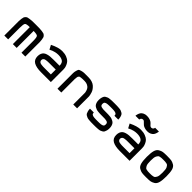

<svg xmlns="http://www.w3.org/2000/svg" viewBox="255 -1967 3198 3198"><g transform="rotate(45 1854.0 -367.5)"><path d="M62 0V-270Q62 -319 62 -343Q62 -367 66.5 -397.5Q71 -428 75.5 -439.5Q80 -451 94.5 -466.5Q109 -482 123 -485.5Q137 -489 167.5 -494Q198 -499 227.5 -499.5Q257 -500 308 -500Q360 -500 389 -499.5Q418 -499 449 -494.5Q480 -490 494 -486Q508 -482 523 -467Q538 -452 542 -440Q546 -428 551 -398Q556 -368 556 -343.5Q556 -319 556 -270V0H466V-278Q466 -361 449 -380Q432 -399 353 -399V0H263V-399Q184 -399 168 -379Q152 -359 152 -270V0Z M927 0Q815 0 755.5 -34Q696 -68 696 -148Q696 -185 707 -211.5Q718 -238 736.5 -254Q755 -270 785.5 -279.5Q816 -289 848.5 -292Q881 -295 927 -295H1068Q1068 -361 1030 -385.5Q992 -410 927 -410Q890 -410 856 -402Q822 -394 808 -387.5Q794 -381 760 -365L720 -440Q840 -500 927 -500Q988 -500 1034 -482Q1080 -464 1102.5 -440.5Q1125 -417 1138.5 -385Q1152 -353 1155 -333.5Q1158 -314 1158 -295V0ZM927 -90H1068V-205H927Q899 -205 884 -204.5Q869 -204 847 -201Q825 -198 814 -192.5Q803 -187 794.5 -175.5Q786 -164 786 -148Q786 -131 794.5 -119.5Q803 -108 814 -102.5Q825 -97 847 -94Q869 -91 883.5 -90.5Q898 -90 927 -90Z M1314 0V-270Q1314 -340 1314 -368.5Q1314 -397 1324 -431Q1334 -465 1342 -472.5Q1350 -480 1384.5 -490Q1419 -500 1447 -500Q1475 -500 1545 -500Q1592 -500 1630 -487.5Q1668 -475 1691.5 -454.5Q1715 -434 1732.5 -409.5Q1750 -385 1758 -360.5Q1766 -336 1770.5 -315.5Q1775 -295 1776 -282V-270V0H1686V-270Q1686 -276 1685 -285.5Q1684 -295 1676.5 -319Q1669 -343 1655.5 -361.5Q1642 -380 1613 -395Q1584 -410 1545 -410Q1512 -410 1498 -410Q1484 -410 1464 -407Q1444 -404 1438 -403Q1432 -402 1422.5 -392.5Q1413 -383 1411.5 -376.5Q1410 -370 1407 -350.5Q1404 -331 1404 -316.5Q1404 -302 1404 -270V0Z M1932 -148H2022Q2022 -134 2025.5 -123.5Q2029 -113 2039 -107Q2049 -101 2058 -97.5Q2067 -94 2087 -92.5Q2107 -91 2120.5 -90.5Q2134 -90 2163 -90Q2192 -90 2205.5 -90.5Q2219 -91 2239 -92.5Q2259 -94 2268 -97.5Q2277 -101 2287 -107Q2297 -113 2300.5 -123.5Q2304 -134 2304 -148Q2304 -168 2296.5 -180Q2289 -192 2268.5 -197.5Q2248 -203 2229.5 -204Q2211 -205 2172 -205H2159Q2129 -205 2112.5 -205.5Q2096 -206 2068.5 -208.5Q2041 -211 2025 -216.5Q2009 -222 1989 -233Q1969 -244 1958 -259Q1947 -274 1939.5 -298Q1932 -322 1932 -352Q1932 -383 1938 -406.5Q1944 -430 1952.5 -446Q1961 -462 1979.5 -472.5Q1998 -483 2012.5 -488.5Q2027 -494 2057 -496.5Q2087 -499 2105.5 -499.5Q2124 -500 2163 -500Q2202 -500 2220.5 -499.5Q2239 -499 2269 -496.5Q2299 -494 2313.5 -488.5Q2328 -483 2346.5 -472.5Q2365 -462 2373.5 -446Q2382 -430 2388 -406.5Q2394 -383 2394 -352H2304Q2304 -366 2300.5 -376.5Q2297 -387 2287 -393Q2277 -399 2268 -402.5Q2259 -406 2239 -407.5Q2219 -409 2205.5 -409.5Q2192 -410 2163 -410Q2134 -410 2120.5 -409.5Q2107 -409 2087 -407.5Q2067 -406 2058 -402.5Q2049 -399 2039 -393Q2029 -387 2025.5 -376.5Q2022 -366 2022 -352Q2022 -332 2029.5 -320Q2037 -308 2057.5 -302.5Q2078 -297 2096.5 -296Q2115 -295 2154 -295H2167Q2197 -295 2213.5 -294.5Q2230 -294 2257.5 -291.5Q2285 -289 2301 -283.5Q2317 -278 2337 -267Q2357 -256 2368 -241Q2379 -226 2386.5 -202Q2394 -178 2394 -148Q2394 -117 2388 -93.5Q2382 -70 2373.5 -54Q2365 -38 2346.5 -27.5Q2328 -17 2313.5 -11.5Q2299 -6 2269 -3.5Q2239 -1 2220.5 -0.5Q2202 0 2163 0Q2124 0 2105.5 -0.5Q2087 -1 2057 -3.5Q2027 -6 2012.5 -11.5Q1998 -17 1979.5 -27.5Q1961 -38 1952.5 -54Q1944 -70 1938 -93.5Q1932 -117 1932 -148Z M2688 -645Q2667 -645 2655.5 -633.5Q2644 -622 2642 -611L2641 -600H2551Q2551 -605 2552 -614.5Q2553 -624 2560.5 -647Q2568 -670 2581 -688Q2594 -706 2622 -720.5Q2650 -735 2689 -735Q2736 -735 2769 -721Q2802 -707 2816 -690Q2830 -673 2845 -659Q2860 -645 2875 -645Q2896 -645 2908 -656.5Q2920 -668 2922 -679L2923 -690H3013Q3013 -685 3012 -675.5Q3011 -666 3003.5 -643Q2996 -620 2983 -602Q2970 -584 2941.5 -569.5Q2913 -555 2875 -555Q2837 -555 2808 -564.5Q2779 -574 2763 -587Q2747 -600 2735.5 -613Q2724 -626 2712.5 -635.5Q2701 -645 2688 -645ZM2781 0Q2669 0 2609.5 -34Q2550 -68 2550 -148Q2550 -185 2561 -211.5Q2572 -238 2590.5 -254Q2609 -270 2639.5 -279.5Q2670 -289 2702.5 -292Q2735 -295 2781 -295H2922Q2922 -361 2884 -385.5Q2846 -410 2781 -410Q2744 -410 2710 -402Q2676 -394 2662 -387.5Q2648 -381 2614 -365L2574 -440Q2694 -500 2781 -500Q2842 -500 2888 -482Q2934 -464 2956.5 -440.5Q2979 -417 2992.5 -385Q3006 -353 3009 -333.5Q3012 -314 3012 -295V0ZM2781 -90H2922V-205H2781Q2753 -205 2738 -204.5Q2723 -204 2701 -201Q2679 -198 2668 -192.5Q2657 -187 2648.5 -175.5Q2640 -164 2640 -148Q2640 -131 2648.5 -119.5Q2657 -108 2668 -102.5Q2679 -97 2701 -94Q2723 -91 2737.5 -90.5Q2752 -90 2781 -90Z M3496.5 -4.5Q3466 0 3399 0Q3332 0 3301.5 -4.5Q3271 -9 3233.5 -31Q3196 -53 3182 -106Q3168 -159 3168 -250Q3168 -341 3182 -394Q3196 -447 3233.5 -469Q3271 -491 3301.5 -495.5Q3332 -500 3399 -500Q3466 -500 3496.5 -495.5Q3527 -491 3564.5 -469Q3602 -447 3616 -394Q3630 -341 3630 -250Q3630 -159 3616 -106Q3602 -53 3564.5 -31Q3527 -9 3496.5 -4.5ZM3356.5 -91Q3370 -90 3399 -90Q3428 -90 3441.5 -91Q3455 -92 3475 -96Q3495 -100 3504 -110Q3513 -120 3523 -137.5Q3533 -155 3536.5 -183Q3540 -211 3540 -250Q3540 -289 3536.5 -317Q3533 -345 3523 -362.5Q3513 -380 3504 -390Q3495 -400 3475 -404Q3455 -408 3441.5 -409Q3428 -410 3399 -410Q3370 -410 3356.5 -409Q3343 -408 3323 -404Q3303 -400 3294 -390Q3285 -380 3275 -362.5Q3265 -345 3261.5 -317Q3258 -289 3258 -250Q3258 -211 3261.5 -183Q3265 -155 3275 -137.5Q3285 -120 3294 -110Q3303 -100 3323 -96Q3343 -92 3356.5 -91Z"/></g></svg>

Font: Hermit
Style: Regular
Weight: 400
Designer: Pablo Caro
Version: Version 2.000;PS 002.000;hotconv 1.0.88;makeotf.lib2.5.64775